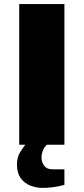

<svg xmlns="http://www.w3.org/2000/svg" viewBox="-20 -708 409 939"><path d="M74 0V-688H295V0ZM189 211Q157 211 128 199.5Q99 188 81 163Q63 138 63 97Q63 60 79.5 34.5Q96 9 113 -12H219V-8Q201 4 192 23.5Q183 43 183 62Q183 85 196 102.5Q209 120 235 120H295V196Q272 203 243 207Q214 211 189 211Z"/></svg>

Font: Archivo SemiBold Black
Style: Regular
Weight: 900
Version: Version 2.001